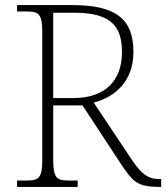

<svg xmlns="http://www.w3.org/2000/svg" viewBox="-20 -734 653 754"><path d="M47 0H285V-25H251C202 -25 189 -35 189 -108V-320H304L455 -90C502 -20 519 0 607 0H613V-31H604C561 -31 535 -51 496 -109L348 -331C434 -354 504 -416 504 -530C504 -661 433 -714 264 -714H47V-689H84C133 -689 146 -679 146 -606V-108C146 -35 133 -25 84 -25H47ZM269 -349H189V-684H272C417 -684 459 -630 459 -529C459 -415 390 -349 269 -349Z"/></svg>

Font: Noto Serif Telugu ExtraLight
Style: Regular
Weight: 200
Designer: Jelle Bosma - Monotype Design Team
Foundry: Monotype Imaging Inc.
Version: Version 2.005